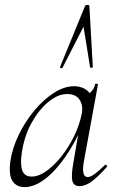

<svg xmlns="http://www.w3.org/2000/svg" viewBox="-20 -751 472 784"><path d="M80 13Q48 13 31.5 -11Q15 -35 22 -91Q30 -146 56.5 -200.5Q83 -255 120.5 -300Q158 -345 200.5 -372Q243 -399 282 -399Q300 -399 317 -392.5Q334 -386 346 -371Q358 -356 360 -332L322 -357Q333 -359 349 -373.5Q365 -388 368 -407Q370 -410 375.5 -409Q381 -408 380 -406L322 -89Q312 -28 338 -28Q350 -28 368 -41.5Q386 -55 408 -77Q411 -80 415 -76Q419 -72 416 -69Q383 -32 356.5 -11.5Q330 9 304 9Q281 9 275.5 -12.5Q270 -34 280 -89L304 -229L320 -246Q289 -172 248.5 -113Q208 -54 164.5 -20.5Q121 13 80 13ZM109 -30Q138 -30 169.5 -52.5Q201 -75 230.5 -112Q260 -149 282 -194Q304 -239 313 -283Q321 -318 305.5 -343Q290 -368 251 -367Q215 -366 176.5 -334Q138 -302 108.5 -248.5Q79 -195 69 -127Q62 -80 71 -55Q80 -30 109 -30ZM345 -726 359 -477Q359 -475 353.5 -474.5Q348 -474 348 -476L321 -642L235 -474Q234 -471 229 -473Q224 -475 225 -477L327 -726Q329 -731 337 -731Q345 -731 345 -726Z"/></svg>

Font: Cormorant Light Light
Style: Italic
Weight: 300
Italic angle: -10°
Version: Version 4.000